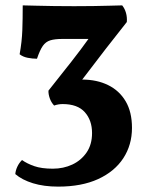

<svg xmlns="http://www.w3.org/2000/svg" viewBox="-20 -523 550 714"><path d="M196.5 171Q143.3 171 102.7 158.5Q62.1 146 36.9 124.4Q38 110.7 44.4 97Q50.7 83.2 61.9 72.1Q80.1 85.3 107.4 94.8Q134.7 104.3 176.4 104.3Q215.9 104.3 248.9 88.9Q281.8 73.5 302.1 43.9Q322.3 14.4 322.3 -28.2Q322.3 -75.7 295.4 -105.8Q268.6 -136 212.8 -136Q205.3 -136 197.4 -134.7Q189.4 -133.5 181.3 -130.5Q170.7 -141.7 165.2 -157.1Q159.7 -172.6 160.2 -185.9Q208.8 -246.8 245.3 -293.5Q281.9 -340.2 308.9 -378.2H212.5Q184 -378.2 167 -373Q150 -367.7 139.3 -352.4Q128.5 -337.1 117.5 -304.6Q100.7 -304.6 82.9 -308.1Q65.2 -311.6 53 -321.2Q61.5 -368.1 63 -410.5Q64.5 -452.9 64.5 -503Q84.6 -502.5 114.6 -501.8Q144.6 -501 181 -500.5Q217.3 -500 255.7 -500Q293.5 -500 327.2 -500.5Q360.9 -501 388.4 -501.8Q415.8 -502.5 434.4 -503Q443.9 -491.3 448.5 -475.1Q453.1 -458.9 451.6 -441.1Q416.5 -396.9 372.7 -340.6Q329 -284.3 285.8 -227.1Q340.5 -227 382.1 -206.5Q423.8 -186.1 447.3 -146.3Q470.8 -106.6 470.8 -47.4Q470.8 15.8 438.6 65.3Q406.3 114.7 345 142.9Q283.7 171 196.5 171Z"/></svg>

Font: Vollkorn
Style: Regular
Weight: 400
Designer: Friedrich Althausen
Foundry: Friedrich Althausen
Version: Version 5.001